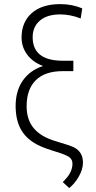

<svg xmlns="http://www.w3.org/2000/svg" viewBox="-20 -741 472 947"><path d="M377.9 -649.9Q327.1 -669.9 277.3 -669.9Q212.4 -669.9 176.8 -639.4Q141.1 -608.9 141.1 -557.6Q141.1 -441.4 290 -441.4H341.8V-390.1H288.6Q202.1 -390.1 156.7 -345.5Q111.3 -300.8 111.3 -216.8Q111.3 -150.4 146.7 -108.2Q182.1 -65.9 255.6 -44.4Q329.1 -22.9 347.7 -12.7Q389.2 10.3 389.2 61Q389.2 93.8 368.9 129.4Q348.6 165 321.3 186.5L289.6 157.2L304.2 141.6Q337.4 105.5 337.4 65.9Q337.4 46.4 322.5 34.7Q307.6 22.9 257.3 7.8Q207 -7.3 177.2 -21Q115.2 -49.3 86.2 -97.4Q57.1 -145.5 57.1 -218.8Q57.1 -292.5 92.3 -343.3Q127.4 -394 191.9 -415.5Q142.1 -434.1 114.3 -471.4Q86.4 -508.8 86.4 -555.7Q86.4 -632.3 136.7 -676.5Q187 -720.7 277.3 -720.7Q337.4 -720.7 385.7 -699.2Z"/></svg>

Font: MAUL Condensed Light
Style: Light
Weight: 300
Designer: MAUL
Version: Version 2.137; 2017; ttfautohint (v1.8.3)